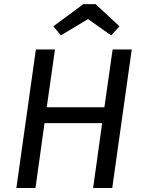

<svg xmlns="http://www.w3.org/2000/svg" viewBox="-20 -935 714 955"><path d="M156.5 0H61.4L158.5 -689.1H253.5L212.5 -401.4H499.3L540.2 -689.1H635.3L538.3 0H443.2L488.1 -322.6H201.4ZM417.8 -840 282.7 -758.9 245.5 -804.2 394.6 -914.5H455.2L574.2 -804.2L532.9 -758.9Z"/></svg>

Font: Fira Sans Variable
Style: Italic
Weight: 397
Italic angle: -8°
Designer: Carrois Corporate & Edenspiekermann AG
Foundry: Carrois Corporate GbR & Edenspiekermann AG
Version: Version 4.202